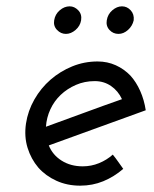

<svg xmlns="http://www.w3.org/2000/svg" viewBox="-20 -578 486 606"><path d="M440 -230Q363 -202 287 -174.5Q211 -147 134 -119Q146 -89 174.5 -71Q203 -53 241 -53Q268 -53 292.5 -63Q317 -73 336 -90Q345 -79 353 -67.5Q361 -56 369 -45Q340 -20 306 -6Q272 8 233 8Q192 8 158 -7.5Q124 -23 101 -49Q78 -76 67 -111.5Q56 -147 62 -188Q68 -228 88.5 -264Q109 -300 139.5 -326.5Q170 -353 208 -368.5Q246 -384 288 -384Q319 -384 345.5 -372Q372 -360 392 -339Q410 -319 422.5 -291Q435 -263 440 -230ZM279 -322Q247 -322 219.5 -310Q192 -298 171.5 -278.5Q151 -259 139 -233Q127 -207 125 -178Q186 -200 245.5 -222Q305 -244 365 -265Q353 -291 330.5 -306.5Q308 -322 279 -322ZM317 -514Q320 -533 334.5 -545.5Q349 -558 365 -558Q381 -558 392.5 -545.5Q404 -533 402 -514Q398 -496 384 -483.5Q370 -471 354 -471Q337 -471 325.5 -483.5Q314 -496 317 -514ZM151 -514Q154 -533 168.5 -545.5Q183 -558 200 -558Q215 -558 227 -545.5Q239 -533 236 -514Q233 -496 218.5 -483.5Q204 -471 188 -471Q172 -471 160 -483.5Q148 -496 151 -514Z"/></svg>

Font: Josefin Slab SemiBold
Style: Italic
Weight: 600
Italic angle: -12°
Designer: Santiago Orozco
Foundry: Typemade
Version: Version 2.000